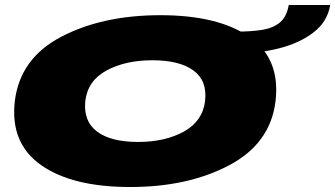

<svg xmlns="http://www.w3.org/2000/svg" viewBox="-20 -743 1346 771"><path d="M503 8Q735 8 900.5 -79.5Q1066 -167 1086.5 -337Q1106.5 -508 981.2 -595Q856 -682 624 -682Q392 -682 226.2 -595.5Q60.5 -509 39.5 -337Q20 -168 145 -80Q270 8 503 8ZM534.5 -173Q425.5 -173 370 -214.5Q314.5 -256 322.5 -337Q332 -419 407.8 -460Q483.5 -501 592.5 -501Q700.5 -501 756.8 -460Q813 -419 803.5 -337Q793.5 -256 718 -214.5Q642.5 -173 534.5 -173ZM927 -616 912.5 -527Q1012.5 -527 1097.8 -548.2Q1183 -569.5 1239 -612.8Q1295 -656 1306 -723H1139.5Q1131.5 -676 1104.5 -653.2Q1077.5 -630.5 1033.5 -623.2Q989.5 -616 927 -616Z"/></svg>

Font: Anybody ExtraExpanded Black
Style: Italic
Weight: 900
Width: 8
Italic angle: -10°
Version: Version 1.113;gftools[0.9.25]